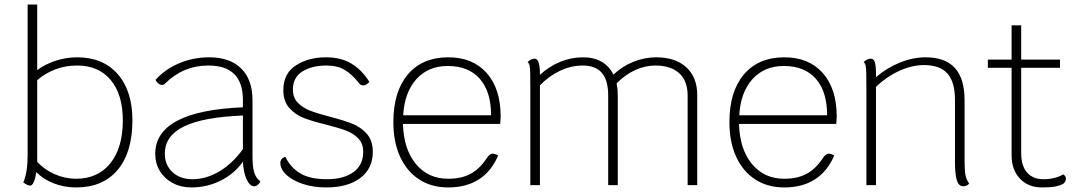

<svg xmlns="http://www.w3.org/2000/svg" viewBox="-20 -811 4709 841"><path d="M560 -284Q560 -144 495.5 -67Q431 10 313 10Q261 10 215 -8Q169 -26 139 -57Q135 -30 128 -14Q121 2 112 2Q101 2 82 -12Q101 -54 101 -132V-791H143V-504Q178 -530 224 -545Q270 -560 318 -560Q431 -560 495.5 -486.5Q560 -413 560 -284ZM518 -284Q518 -397 465 -460.5Q412 -524 318 -524Q219 -524 143 -460V-108V-102Q174 -68 219.5 -48Q265 -28 313 -28Q409 -28 463.5 -96Q518 -164 518 -284Z M1120 -17Q1119 -10 1110.5 -2.5Q1102 5 1094 5Q1074 5 1060 -26Q1046 -57 1044 -103Q1007 -50 947 -20Q887 10 818 10Q773 10 737 -9Q701 -28 680.5 -61.5Q660 -95 660 -137Q660 -325 1044 -341V-373Q1044 -524 893 -524Q782 -524 702 -444Q697 -439 690 -439Q682 -439 674 -445Q666 -451 661 -461Q703 -508 765 -534Q827 -560 896 -560Q987 -560 1036.5 -511Q1086 -462 1086 -373V-127Q1086 -80 1093.5 -55.5Q1101 -31 1120 -17ZM1044 -158V-305Q869 -298 785.5 -257Q702 -216 702 -138Q702 -88 735.5 -57Q769 -26 823 -26Q884 -26 942 -61Q1000 -96 1044 -158Z M1208 -98Q1208 -108 1214.5 -115Q1221 -122 1230 -124Q1252 -78 1294.5 -52Q1337 -26 1413 -26Q1485 -26 1528 -57Q1571 -88 1571 -146Q1571 -182 1549.5 -204.5Q1528 -227 1496 -239Q1464 -251 1409 -265Q1347 -280 1310 -294.5Q1273 -309 1247 -338.5Q1221 -368 1221 -416Q1221 -489 1276 -524.5Q1331 -560 1408 -560Q1474 -560 1520 -532Q1566 -504 1598 -452Q1590 -444 1584 -440.5Q1578 -437 1570 -437Q1564 -437 1559.5 -440Q1555 -443 1549 -451Q1521 -486 1489.5 -505Q1458 -524 1410 -524Q1346 -524 1304.5 -498Q1263 -472 1263 -419Q1263 -383 1284.5 -361Q1306 -339 1338 -326.5Q1370 -314 1424 -300Q1486 -284 1523.5 -269Q1561 -254 1587 -224.5Q1613 -195 1613 -146Q1613 -73 1558.5 -31.5Q1504 10 1409 10Q1352 10 1306 -5.5Q1260 -21 1234 -45.5Q1208 -70 1208 -98Z M2171 -268H1745Q1748 -158 1801.5 -93Q1855 -28 1943 -28Q2001 -28 2041 -49.5Q2081 -71 2112 -118Q2125 -138 2138 -138Q2149 -138 2162 -130Q2133 -61 2078 -25.5Q2023 10 1943 10Q1870 10 1816 -25Q1762 -60 1732.5 -124.5Q1703 -189 1703 -276Q1703 -410 1766.5 -485Q1830 -560 1944 -560Q2051 -560 2112 -491Q2173 -422 2173 -300ZM2131 -306Q2131 -410 2081.5 -466Q2032 -522 1941 -522Q1856 -522 1804 -464.5Q1752 -407 1746 -306Z M3034 -395V0H2992V-392Q2992 -456 2955.5 -490Q2919 -524 2850 -524Q2805 -524 2761 -503.5Q2717 -483 2681 -446Q2686 -419 2686 -394V0H2644V-392Q2644 -459 2616.5 -491.5Q2589 -524 2532 -524Q2482 -524 2433 -501Q2384 -478 2345 -437V0H2303V-413Q2303 -459 2302.5 -487.5Q2302 -516 2299.5 -525Q2297 -534 2291 -539Q2306 -554 2322 -554Q2345 -554 2345 -486V-483Q2386 -521 2434.5 -540.5Q2483 -560 2534 -560Q2581 -560 2615 -540.5Q2649 -521 2667 -484Q2704 -520 2753.5 -540Q2803 -560 2854 -560Q2939 -560 2986.5 -516Q3034 -472 3034 -395Z M3643 -268H3217Q3220 -158 3273.5 -93Q3327 -28 3415 -28Q3473 -28 3513 -49.5Q3553 -71 3584 -118Q3597 -138 3610 -138Q3621 -138 3634 -130Q3605 -61 3550 -25.5Q3495 10 3415 10Q3342 10 3288 -25Q3234 -60 3204.5 -124.5Q3175 -189 3175 -276Q3175 -410 3238.5 -485Q3302 -560 3416 -560Q3523 -560 3584 -491Q3645 -422 3645 -300ZM3603 -306Q3603 -410 3553.5 -466Q3504 -522 3413 -522Q3328 -522 3276 -464.5Q3224 -407 3218 -306Z M4225 -7Q4222 -2 4214 1.5Q4206 5 4199 5Q4180 5 4171.5 -20.5Q4163 -46 4163 -102V-373Q4163 -452 4130 -489Q4097 -526 4027 -526Q3975 -526 3919 -500.5Q3863 -475 3817 -431V0H3775V-413Q3775 -459 3774.5 -487.5Q3774 -516 3771.5 -525Q3769 -534 3763 -539Q3778 -554 3794 -554Q3807 -554 3812 -538.5Q3817 -523 3817 -486V-473Q3865 -514 3922 -537Q3979 -560 4034 -560Q4120 -560 4162.5 -513.5Q4205 -467 4205 -372V-108Q4205 -64 4209 -44Q4213 -24 4225 -7Z M4649 -29Q4649 -22 4645.5 -15.5Q4642 -9 4637 -6Q4620 3 4600 6.5Q4580 10 4544 10Q4484 10 4447.5 -28.5Q4411 -67 4411 -131V-514H4307V-550H4411V-700H4453V-550H4623V-514H4453V-140Q4453 -85 4478.5 -55.5Q4504 -26 4551 -26Q4601 -26 4637 -47Q4649 -40 4649 -29Z"/></svg>

Font: Krub ExtraLight
Style: Regular
Weight: 275
Designer: Ekaluck Peanpanawate
Foundry: Cadson Demak Co.,Ltd.
Version: Version 1.000; ttfautohint (v1.6)